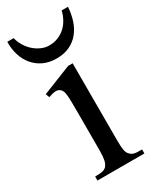

<svg xmlns="http://www.w3.org/2000/svg" viewBox="-175 -721 635 775"><g transform="rotate(-30 142.5 -333.5)"><path d="M37.6 0V-18.6Q62 -18.6 74 -21.7Q85.9 -24.9 92.8 -33.7Q95.7 -38.1 98.1 -43.2Q100.6 -48.3 102.3 -55.9Q104 -63.5 105 -74.5Q106 -85.4 106 -101.1V-273.4Q106 -303.2 105.7 -323.5Q105.5 -343.8 104.2 -356.9Q103 -370.1 100.3 -377.2Q97.7 -384.3 92.8 -388.7Q84 -397 71.3 -396.5Q58.6 -396 37.6 -388.7L31.2 -406.2L166.5 -460H187.5V-101.1Q187.5 -71.3 190.2 -56.4Q192.9 -41.5 199.2 -34.7Q204.1 -29.3 208.5 -26.1Q212.9 -22.9 219 -21.2Q225.1 -19.5 233.9 -19Q242.7 -18.6 256.3 -18.6V0ZM285.2 -667Q283.2 -634.8 273.9 -606Q264.6 -577.1 247.1 -555.4Q229.5 -533.7 203.4 -521.2Q177.2 -508.8 142.1 -508.8Q107.9 -508.8 81.5 -521.2Q55.2 -533.7 37.1 -555.4Q19 -577.1 10.3 -606Q1.5 -634.8 2.4 -667H32.2Q36.6 -647 47.6 -629.2Q58.6 -611.3 73.5 -598.1Q88.4 -585 106.2 -577.1Q124 -569.3 142.1 -569.3Q165 -569.3 183.8 -576.9Q202.6 -584.5 217 -597.7Q231.4 -610.8 241.2 -628.7Q251 -646.5 255.9 -667Z"/></g></svg>

Font: Doulos SIL APac
Style: Regular
Weight: 400
Designer: Walt Agee, Victor Gaultney, Peter Martin, Debbi Hosken, Becca Hirsbrunner
Foundry: SIL International
Version: Version 5.000